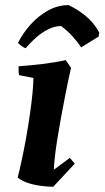

<svg xmlns="http://www.w3.org/2000/svg" viewBox="-20 -701 399 733"><path d="M107.5 -403.2 52.8 -414.2Q49.8 -430 51.2 -448Q93.8 -451.1 141.9 -456.7Q190 -462.4 231 -471.5L251.1 -441.8Q239.7 -391.1 230.1 -342.3Q220.4 -293.6 212.4 -249.2Q204.4 -204.7 198.4 -167.2Q192.5 -129.6 189.3 -100.5Q186.1 -71.4 185.6 -53L246.5 -98.2L265.6 -76.3L183.1 12Q164.5 12 139 8.9Q113.5 5.9 89.1 -1.7Q64.6 -9.2 47.5 -23.1Q55.6 -54.8 64.2 -95.3Q72.8 -135.7 80.6 -179.8Q88.4 -223.9 94.4 -266.4Q100.5 -308.9 104 -344.5Q107.5 -380.1 107.5 -403.2ZM241.8 -681.5Q275.6 -665.9 307 -640.2Q338.4 -614.5 359 -576.8L356.5 -561.4L289.9 -520.3Q276 -541.2 256.1 -563Q236.2 -584.8 213.3 -601.7Q187.5 -601.2 162.9 -588.6Q138.3 -576 116.7 -556.8Q95.1 -537.5 77.7 -516.7Q71.4 -519 61.5 -525.9Q51.6 -532.8 48.7 -537.6Q67.6 -574.9 97 -607.6Q126.4 -640.4 163.5 -660.9Q200.6 -681.5 241.8 -681.5Z"/></svg>

Font: Labrada
Style: Italic
Weight: 400
Italic angle: -7°
Designer: Mercedes Jáuregui
Foundry: Omnibus-Type Team
Version: Version 1.000